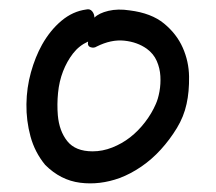

<svg xmlns="http://www.w3.org/2000/svg" viewBox="-20 -566 479 425"><path d="M393 -336Q387 -308 371.5 -282.5Q356 -257 336 -235Q316 -213 292.5 -197Q269 -181 245 -172Q201 -156 157.5 -161.5Q114 -167 80 -201Q57 -229 47.5 -264Q38 -299 38.5 -335.5Q39 -372 48.5 -406Q58 -440 73 -467Q91 -499 116 -520Q141 -541 171 -545Q179 -547 184 -541Q189 -535 189 -527Q199 -537 220 -542Q241 -547 267 -543Q315 -537 343 -514Q371 -491 384.5 -460.5Q398 -430 398.5 -396.5Q399 -363 393 -336ZM175 -474Q155 -465 141.5 -447.5Q128 -430 119.5 -408Q111 -386 108.5 -360.5Q106 -335 108 -311Q111 -276 129 -253.5Q147 -231 185 -231Q207 -231 228.5 -239.5Q250 -248 268 -262Q286 -276 301 -295.5Q316 -315 325 -336Q330 -347 333 -363.5Q336 -380 335 -397.5Q334 -415 327 -431Q320 -447 305 -458Q284 -473 255 -476Q226 -479 194 -463Q188 -459 180.5 -461.5Q173 -464 175 -474Z"/></svg>

Font: Nanum Pen
Style: Regular
Weight: 400
Designer: Doo-yul Kwak; Hyunghwan Choi; Nicolas Noh;
Foundry: NHN Corporation
Version: Version 1.10